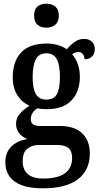

<svg xmlns="http://www.w3.org/2000/svg" viewBox="-20 -783 540 1041"><path d="M9 96Q9 43 42 11Q75 -21 128 -29Q67 -55 67 -112Q67 -141 85.5 -164Q104 -187 140 -210Q98 -228 73.5 -268Q49 -308 49 -362Q49 -451 95 -499Q141 -547 234 -547Q266 -547 294 -538.5Q322 -530 342 -516Q364 -541 386 -556.5Q408 -572 436 -572Q463 -572 478.5 -556.5Q494 -541 494 -517Q494 -493 480 -477.5Q466 -462 438 -462Q438 -479 429 -490Q420 -501 406 -501Q388 -501 371 -489Q413 -440 413 -366Q413 -286 367.5 -238.5Q322 -191 234 -191Q203 -191 183 -196Q167 -187 157 -171.5Q147 -156 147 -137Q147 -118 159 -109Q171 -100 198 -100H302Q385 -100 426 -60Q467 -20 467 49Q467 139 403 188.5Q339 238 212 238Q111 238 60 201.5Q9 165 9 96ZM305 -365Q305 -430 288 -462Q271 -494 231 -494Q191 -494 174 -461Q157 -428 157 -364Q157 -303 174.5 -273Q192 -243 231 -243Q272 -243 288.5 -272.5Q305 -302 305 -365ZM371 73Q371 36 351 19.5Q331 3 290 3H191Q154 3 128.5 23Q103 43 103 92Q103 136 130.5 160.5Q158 185 214 185Q371 185 371 73ZM165 -698Q165 -732 183 -747.5Q201 -763 232 -763Q261 -763 280 -747Q299 -731 299 -698Q299 -665 280 -649Q261 -633 232 -633Q201 -633 183 -649Q165 -665 165 -698Z"/></svg>

Font: Noto Serif NarrowSemiBold
Style: Regular
Weight: 600
Width: 4
Designer: Monotype Design Team
Foundry: Monotype Imaging Inc.
Version: Version 1.001